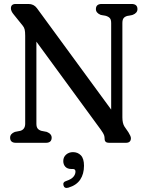

<svg xmlns="http://www.w3.org/2000/svg" viewBox="-20 -720 744 968"><path d="M240.5 -26Q240.5 0 211 0H60.5Q31 0 31 -26Q31 -45.5 55 -55L83 -60.5Q107 -68 107 -96.5V-539.5Q107 -559.5 104.5 -570.5Q102 -581.5 95 -590L49.5 -646.5Q35 -663.5 35 -678Q35 -700 59.5 -700H123.5Q150.5 -700 166 -679L540.5 -167.5V-603.5Q540.5 -619.5 534.8 -627.2Q529 -635 515.5 -639.5L487.5 -645Q463.5 -655 463.5 -674Q463.5 -700 493 -700H643Q673 -700 673 -674Q673 -654.5 649 -645L621 -639.5Q608 -635.5 602.5 -627.5Q597 -619.5 597 -603.5V-128.5Q597 -98.5 607.5 -82L627.5 -53Q640 -33 640 -23.5Q640 0 614.5 0H529.5Q507.5 0 507.5 -20Q507.5 -30.5 504.5 -39Q501.5 -47.5 488 -66.5L163.5 -510V-96.5Q163.5 -80.5 169.5 -72.5Q175.5 -64.5 188 -60.5L216 -55Q240.5 -45 240.5 -26ZM340 132Q320 132 309.5 120.8Q299 109.5 299 92Q299 72 313.2 59.5Q327.5 47 348 47Q372 47 387.8 63.2Q403.5 79.5 403.5 115.5Q403.5 157 384.5 185.5Q365.5 214 325 226Q304.5 232 300 214.5Q295.5 197.5 315 192Q340 183.5 350.2 171.2Q360.5 159 360.5 145Q360.5 132 347.5 132Z"/></svg>

Font: Fraunces 144pt SuperSoft
Style: Regular
Weight: 400
Version: Version 1.000;[b76b70a41]